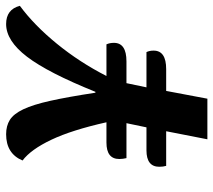

<svg xmlns="http://www.w3.org/2000/svg" viewBox="-56 -658 714 643"><g transform="rotate(-90 301.5 -337.0)"><path d="M156 0 183 -138H67Q64 -148 64 -161Q64 -204 119 -204H196L210 -271H93Q90 -283 90 -295Q90 -338 145 -338H213Q187 -454 154.5 -522.5Q122 -591 85 -619Q108 -674 173 -674Q201 -674 221 -661.5Q241 -649 256.5 -616.5Q272 -584 285 -525.5Q298 -467 312 -375H315Q379 -534 432.5 -604Q486 -674 542 -674Q591 -674 603 -628Q538 -580 476 -504Q414 -428 368 -338H474Q479 -327 479 -313Q479 -271 417 -271H344L330 -204H448Q453 -194 453 -180Q453 -138 391 -138H318L292 0Z"/></g></svg>

Font: Sansita Swashed Medium
Style: Regular
Weight: 500
Designer: Pablo Cosgaya
Foundry: Omnibus-Type
Version: Version 1.003; ttfautohint (v1.8.3)